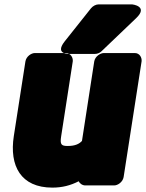

<svg xmlns="http://www.w3.org/2000/svg" viewBox="-20 -808 666 876"><path d="M289 -142C260 -142 253 -148 259 -186L312 -528C314 -544 303 -566 280 -566H139C123 -566 100 -551 96 -528L43 -187C22 -51 75 48 219 48C264 48 302 38 339 19C343 28 355 38 369 38H501C517 38 540 23 544 0L626 -528C628 -544 618 -566 595 -566H454C438 -566 414 -551 410 -528L354 -165C342 -152 324 -142 289 -142ZM430 -788H583C583 -788 659 -780 601 -725L443 -574C435 -566 423 -562 413 -562H298C298 -562 227 -558 275 -619L395 -770C404 -781 418 -788 430 -788Z"/></svg>

Font: Asimov Print
Style: EIt
Weight: 500
Designer: Google
Version: Version 2.000980; 2014